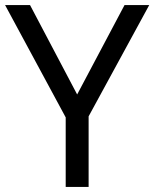

<svg xmlns="http://www.w3.org/2000/svg" viewBox="-20 -734 606 754"><path d="M283 -363 469 -714H566L328 -277V0H238V-273L0 -714H98Z"/></svg>

Font: guzrati15
Style: Regular
Weight: 400
Designer: Jelle Bosma - Monotype Design Team
Foundry: Monotype Imaging Inc.
Version: Version 2.006